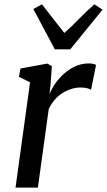

<svg xmlns="http://www.w3.org/2000/svg" viewBox="-20 -857 488 877"><path d="M205.6 -425.7Q214.1 -448.4 230.9 -473.1Q247.7 -497.8 271.2 -519.3Q294.7 -540.7 323.9 -554Q353 -567.3 386.1 -567.3Q395.4 -567.3 404.8 -565.5Q414.2 -563.7 418.7 -560.1L395.9 -446.9Q390.5 -450.9 378.2 -454.1Q365.9 -457.3 346.8 -457.3Q327.4 -457.3 306.9 -451.1Q286.4 -445 266.7 -432.8Q247.1 -420.7 230.6 -402.1Q214.1 -383.4 202.5 -358.5L153 0H50.9L117.3 -481.1L66.4 -506.3L73.7 -544.1L196 -566.6L216.9 -554.8L210.5 -465.7ZM132.1 -816 171.9 -837.1Q196.9 -804.7 222.3 -772Q247.7 -739.2 273.8 -706.5Q310.8 -739.2 342.2 -772Q373.6 -804.7 411.4 -837.1L448.2 -812.6L300.9 -631.8H230.5Z"/></svg>

Font: Merriweather 7pt Light
Style: Italic
Weight: 300
Italic angle: -7.8°
Designer: Eben Sorkin
Foundry: Eben Sorkin
Version: Version 2.200;gftools[0.9.31]